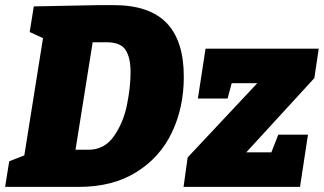

<svg xmlns="http://www.w3.org/2000/svg" viewBox="-32 -730 1265 750"><path d="M412 -710Q551 -710 618.5 -640.5Q686 -571 686 -430Q686 -310 639.5 -212.5Q593 -115 500.5 -57.5Q408 0 277 0H-12L4 -100L63 -123L136 -581L84 -605L100 -705L354 -710ZM313 -145Q376 -145 413 -198Q450 -251 464 -320.5Q478 -390 478 -448Q478 -505 458.5 -535Q439 -565 383 -565H330L263 -145ZM1213 -540 1196 -425 930 -135H1028L1055 -204H1171L1140 0H685L701 -115L973 -405H873L857 -345H741L771 -540Z"/></svg>

Font: Bitter Pro Black
Style: Italic
Weight: 900
Italic angle: -9°
Designer: Sol Matas, and Bitter project Authors
Foundry: Sol Matas
Version: Version 1.010